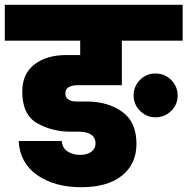

<svg xmlns="http://www.w3.org/2000/svg" viewBox="-34 -760 783 802"><path d="M729 -740V-590H475V-404H288Q267 -404 253 -396Q239 -388 239 -370Q239 -353 251.5 -344.5Q264 -336 284 -336H328Q416 -336 476 -293.5Q536 -251 536 -159Q536 -75 475.5 -26.5Q415 22 305 22Q194 22 121.5 -28.5Q49 -79 44 -171H224Q226 -142 248 -127.5Q270 -113 300 -113Q330 -113 347.5 -126Q365 -139 365 -161Q365 -185 347 -197.5Q329 -210 295 -210H261Q183 -210 121 -245.5Q59 -281 59 -377Q59 -452 110 -491Q161 -530 242 -530H301V-590H-14V-740ZM615 -453Q654 -453 681 -426Q708 -399 708 -361Q708 -323 681 -296.5Q654 -270 615 -270Q578 -270 551 -297Q524 -324 524 -361Q524 -399 550.5 -426Q577 -453 615 -453Z"/></svg>

Font: Fz Poppins ExtBd
Style: Regular
Weight: 800
Designer: Ninad Kale (Devanagari), Jonny Pinhorn (Latin)
Foundry: Indian Type Foundry
Version: Vit hóa bi Vntype.Com & FontZin.Com